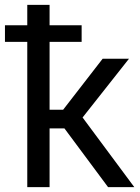

<svg xmlns="http://www.w3.org/2000/svg" viewBox="-38 -770 577 790"><path d="M74.2 0V-750H166V-318.4H221.7L384.3 -528.3H492.7L301.8 -286.6L514.6 0H406.7L227.1 -241.7H166V0ZM297.9 -666V-597.7H-17.6V-666Z"/></svg>

Font: Bert Sans Medium
Style: Regular
Weight: 500
Designer: Christian Robertson, Adam Twardoch, & Cristiano Sobral
Foundry: Google
Version: Version 12.135;January 10, 2020;FontCreator 12.0.0.2547 64-b